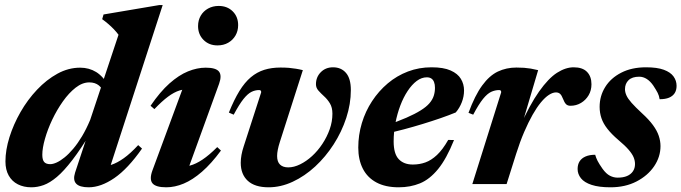

<svg xmlns="http://www.w3.org/2000/svg" viewBox="-20 -744 2754 776"><path d="M403 -362.5Q395 -386 379.8 -398.5Q364.5 -411 341 -411Q313 -411 285.8 -389.8Q258.5 -368.5 234.2 -334.2Q210 -300 191.2 -260.5Q172.5 -221 161.8 -183.2Q151 -145.5 151 -118.5Q151 -97.5 158.8 -89Q166.5 -80.5 183 -80.5Q194 -80.5 209 -87.2Q224 -94 241 -107.8Q258 -121.5 276 -142.8Q294 -164 311.5 -193.2Q329 -222.5 344.5 -259.5L459 -603.5Q450.5 -615 440 -626Q429.5 -637 417.5 -647.2Q405.5 -657.5 393 -666.5L398.5 -685.5L623.5 -723.5H637.5L415 -38.5L386.5 -70.5Q407 -70.5 430.2 -78Q453.5 -85.5 480.2 -104.5Q507 -123.5 538.5 -157.5L554 -143.5Q496.5 -61.5 442 -24.2Q387.5 13 338.5 13Q301.5 13 287.8 -1.8Q274 -16.5 283.5 -46.5L338.5 -212.5H349.5Q306.5 -141.5 272.2 -97Q238 -52.5 209.8 -28.8Q181.5 -5 156.5 4Q131.5 13 106.5 13Q76 13 52.2 1Q28.5 -11 15.2 -34.5Q2 -58 2 -91.5Q2 -137.5 18.2 -189.5Q34.5 -241.5 63 -291.2Q91.5 -341 129.8 -381.5Q168 -422 212.2 -446.2Q256.5 -470.5 304 -470.5Q340 -470.5 368.8 -452.8Q397.5 -435 421 -394Z M596 -55 728.5 -413.5 754.5 -384Q729 -385.5 706.2 -378.5Q683.5 -371.5 659 -353.2Q634.5 -335 604 -303L588.5 -316.5Q627 -373 665 -406.8Q703 -440.5 739.8 -455.5Q776.5 -470.5 811.5 -470.5Q852.5 -470.5 865 -454.8Q877.5 -439 865.5 -405.5L732.5 -39L701 -70Q724.5 -68.5 748 -74.8Q771.5 -81 798.5 -99Q825.5 -117 858 -149.5L873 -135.5Q834 -82.5 796.2 -49.8Q758.5 -17 722.5 -2Q686.5 13 652 13Q609.5 13 596.2 -3.2Q583 -19.5 596 -55ZM780.5 -638.5Q780.5 -662 791.2 -680.5Q802 -699 821 -709.5Q840 -720 864 -720Q898.5 -720 920.5 -698.2Q942.5 -676.5 942.5 -642.5Q942.5 -619 931.8 -600.5Q921 -582 902.2 -571.2Q883.5 -560.5 859 -560.5Q824.5 -560.5 802.5 -582.8Q780.5 -605 780.5 -638.5Z M1398 -380Q1398 -324 1379.5 -267.5Q1361 -211 1328.5 -160.5Q1296 -110 1253.8 -71Q1211.5 -32 1163.2 -9.5Q1115 13 1065.5 13Q1010 13 981.5 -13.2Q953 -39.5 953 -86Q953 -116.5 965 -152.5L1035.5 -370.5Q1036 -375 1034 -377.5Q1032 -380 1027.5 -380Q1011 -380 996 -372.5Q981 -365 964 -343.8Q947 -322.5 924.5 -280.5L905 -289Q926 -341 947.5 -376Q969 -411 993.8 -431.8Q1018.5 -452.5 1048 -461.8Q1077.5 -471 1113.5 -471Q1132.5 -471 1147.5 -469.8Q1162.5 -468.5 1176.2 -466.2Q1190 -464 1204 -460.5L1111 -170Q1105.5 -153 1102.8 -139Q1100 -125 1100 -113.5Q1100 -90 1111.8 -78.8Q1123.5 -67.5 1145 -67.5Q1168 -67.5 1193 -79.8Q1218 -92 1241.2 -113.2Q1264.5 -134.5 1283 -162.5Q1301.5 -190.5 1312.5 -221.5Q1323.5 -252.5 1323.5 -284.5Q1323.5 -309.5 1313.5 -326Q1303.5 -342.5 1290.2 -354.5Q1277 -366.5 1267 -377.8Q1257 -389 1257 -403.5Q1257 -432.5 1276.5 -452.2Q1296 -472 1326 -472Q1359 -472 1378.5 -449.2Q1398 -426.5 1398 -380Z M1705 -431.5Q1684 -431.5 1664.2 -416.8Q1644.5 -402 1627.5 -376.2Q1610.5 -350.5 1598 -317.5Q1585.5 -284.5 1578.2 -247.2Q1571 -210 1571 -172.5Q1571 -122.5 1591.5 -100.8Q1612 -79 1648.5 -79Q1675.5 -79 1699.2 -87.5Q1723 -96 1746 -117.5Q1769 -139 1791.5 -178.5L1815 -178Q1784.5 -102 1750.5 -60.5Q1716.5 -19 1677.5 -3Q1638.5 13 1591.5 13Q1538 13 1501.5 -6.5Q1465 -26 1446.5 -62.2Q1428 -98.5 1428 -147.5Q1428 -198.5 1442.5 -246.5Q1457 -294.5 1483.8 -335.2Q1510.5 -376 1547.2 -407Q1584 -438 1628.8 -455Q1673.5 -472 1724 -472Q1772.5 -472 1801.2 -459.2Q1830 -446.5 1842.8 -425.2Q1855.5 -404 1855.5 -378.5Q1855.5 -354 1846.5 -330.8Q1837.5 -307.5 1822 -289.5Q1794 -278 1760 -266.2Q1726 -254.5 1688.5 -243Q1651 -231.5 1612.2 -221.2Q1573.5 -211 1536 -202L1538 -236Q1587.5 -253 1622.5 -268.2Q1657.5 -283.5 1680.2 -297.8Q1703 -312 1715.5 -326.5Q1728 -341 1733 -356.5Q1738 -372 1738 -389Q1738 -403 1734.2 -412.5Q1730.5 -422 1723.2 -426.8Q1716 -431.5 1705 -431.5Z M2005.5 -370.5Q2006 -375 2004 -377.5Q2002 -380 1997.5 -380Q1981 -380 1965.2 -372.8Q1949.5 -365.5 1932.2 -344.2Q1915 -323 1892.5 -280.5L1873.5 -288Q1899.5 -358.5 1928.8 -398.5Q1958 -438.5 1992.2 -454.8Q2026.5 -471 2067 -471Q2084.5 -471 2098 -470Q2111.5 -469 2125 -466.8Q2138.5 -464.5 2155 -460.5L2082.5 -216L2079.5 -228Q2121 -321 2158.8 -374.2Q2196.5 -427.5 2231.2 -449.8Q2266 -472 2298.5 -472Q2334.5 -472 2352.5 -453.5Q2370.5 -435 2370.5 -403.5Q2370.5 -378.5 2359 -359Q2347.5 -339.5 2328.2 -328Q2309 -316.5 2285.5 -316.5Q2274 -316.5 2267.5 -323.2Q2261 -330 2255.5 -344.5Q2250 -359 2243.5 -364.8Q2237 -370.5 2227 -370.5Q2214 -370.5 2198.5 -360.5Q2183 -350.5 2166.2 -330.2Q2149.5 -310 2132.5 -280Q2115.5 -250 2098.5 -210.5Q2081.5 -171 2066 -122L2027.5 0H1889Z M2385.5 -118.5Q2389 -106 2395.2 -93.8Q2401.5 -81.5 2415.5 -61.5Q2430 -41.5 2445 -33.8Q2460 -26 2476.5 -26Q2498.5 -26 2514 -32.5Q2529.5 -39 2538 -51.5Q2546.5 -64 2546.5 -81Q2546.5 -94.5 2541 -108Q2535.5 -121.5 2521 -138.5Q2506.5 -155.5 2479 -178.5Q2451.5 -202 2434.8 -223.5Q2418 -245 2410.8 -266.5Q2403.5 -288 2403.5 -312Q2403.5 -356 2426 -392.2Q2448.5 -428.5 2490.8 -450.2Q2533 -472 2591 -472Q2636 -472 2663 -462Q2690 -452 2702.2 -435Q2714.5 -418 2714.5 -397Q2714.5 -379.5 2706.8 -367.5Q2699 -355.5 2684 -349.2Q2669 -343 2646 -343Q2644 -357 2638 -368.8Q2632 -380.5 2620.5 -398Q2608.5 -415.5 2594 -424.8Q2579.5 -434 2563.5 -434Q2535 -434 2520.5 -420Q2506 -406 2506 -383.5Q2506 -371.5 2511.8 -358.5Q2517.5 -345.5 2532.5 -328.5Q2547.5 -311.5 2575 -286Q2603 -260.5 2619.2 -238.2Q2635.5 -216 2642.5 -195Q2649.5 -174 2649.5 -153.5Q2649.5 -110 2623.8 -72Q2598 -34 2552.5 -10.5Q2507 13 2447.5 13Q2400.5 13 2371 3.2Q2341.5 -6.5 2328 -23.5Q2314.5 -40.5 2314.5 -61Q2314.5 -79 2322.5 -91.8Q2330.5 -104.5 2346.5 -111.5Q2362.5 -118.5 2385.5 -118.5Z"/></svg>

Font: Newsreader 36pt
Style: Bold Italic
Weight: 700
Italic angle: -17°
Designer: Hugues Gentile
Foundry: Production Type
Version: Version 1.003